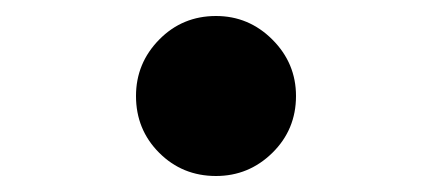

<svg xmlns="http://www.w3.org/2000/svg" viewBox="-20 -370 540 240"><path d="M250 -150Q208 -150 179 -179Q150 -208 150 -250Q150 -291 179 -320.5Q208 -350 250 -350Q291 -350 320.5 -320.5Q350 -291 350 -250Q350 -208 320.5 -179Q291 -150 250 -150Z"/></svg>

Font: Epunda Sans Black
Style: Regular
Weight: 900
Designer: Simon Atzbach
Foundry: typofactur
Version: Version 2.204; ttfautohint (v1.8.4.7-5d5b)